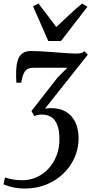

<svg xmlns="http://www.w3.org/2000/svg" viewBox="-42 -840 530 1108"><path d="M100.5 248Q64.5 248 33.8 241.2Q3 234.5 -21.5 224L-13.5 184Q10 192 35 196Q60 200 87 200Q132.5 200 171.5 181.8Q210.5 163.5 239.5 131.2Q268.5 99 284.8 56.2Q301 13.5 301 -35.5Q301 -86.5 288.8 -118.2Q276.5 -150 253.8 -164.5Q231 -179 198.5 -179Q188 -179 177.8 -177Q167.5 -175 156 -170L139.5 -199.5L289.5 -391.5L346.5 -449Q325.5 -449 300 -449Q274.5 -449 248.2 -449Q222 -449 197.2 -449Q172.5 -449 153.5 -449Q131.5 -449 117.8 -442Q104 -435 95.2 -416.2Q86.5 -397.5 80 -362.5H52.5Q51.5 -375.5 51 -395.2Q50.5 -415 51.5 -436Q53.5 -474.5 63 -498.8Q72.5 -523 90.5 -534.2Q108.5 -545.5 135.5 -545.5Q163.5 -545.5 199.2 -543.5Q235 -541.5 272.2 -538.5Q309.5 -535.5 343 -533.2Q376.5 -531 398.5 -531Q415.5 -531 425.8 -533.8Q436 -536.5 445.5 -544.5L464.5 -524L217.5 -213Q225.5 -214.5 234.2 -215.2Q243 -216 254 -216Q302.5 -216 337.8 -195.5Q373 -175 392.2 -135.8Q411.5 -96.5 411.5 -41Q411.5 16 389 68Q366.5 120 325 160.5Q283.5 201 226.5 224.5Q169.5 248 100.5 248ZM236.5 -603.5 148.5 -804 180 -819.5Q204.5 -788.5 230.2 -754Q256 -719.5 282.5 -684Q319.5 -717.5 354.8 -751.5Q390 -785.5 432 -819.5L462.5 -801L310 -603.5Z"/></svg>

Font: Merriweather 72pt Medium
Style: Italic
Weight: 500
Italic angle: -7.8°
Version: Version 2.101